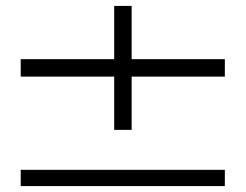

<svg xmlns="http://www.w3.org/2000/svg" viewBox="-20 -629 830 649"><path d="M425 -429V-609H366V-429H50V-370H366V-190H425V-370H740V-429ZM50 0H740V-55H50Z"/></svg>

Font: Orkney
Style: Regular
Weight: 400
Designer: Samuel Oakes and Alfredo Marco Pradil
Foundry: Alfredo Marco Pradil
Version: 1.0; ttfautohint (v1.5)